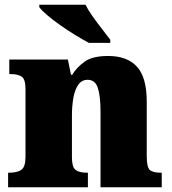

<svg xmlns="http://www.w3.org/2000/svg" viewBox="-20 -786 723 806"><path d="M14 0V-61H18Q52 -61 69.5 -73Q87 -85 87 -128V-412Q87 -453 71.5 -464Q56 -475 23 -475H19V-536H265L278 -472H283Q302 -503 335 -527Q368 -551 434 -551Q514 -551 555 -506Q596 -461 596 -360V-131Q596 -85 608.5 -73Q621 -61 655 -61H659V0H402V-317Q402 -381 391 -416Q380 -451 348 -451Q323 -451 308.5 -430Q294 -409 288 -375Q282 -341 282 -301V-125Q282 -85 297 -73Q312 -61 345 -61H349V0ZM353 -606Q327 -620 295 -639.5Q263 -659 232 -681Q201 -703 177.5 -723Q154 -743 145 -756V-766H339Q350 -744 369 -717Q388 -690 408.5 -664Q429 -638 443 -619V-606Z"/></svg>

Font: Noto Serif Black
Style: Regular
Weight: 900
Designer: Monotype Design Team
Foundry: Monotype Imaging Inc.
Version: Version 2.014; ttfautohint (v1.8.4.7-5d5b)